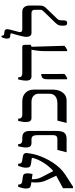

<svg xmlns="http://www.w3.org/2000/svg" viewBox="764 -1674 995 2564"><g transform="rotate(-90 1262.0 -391.5)"><path d="M31 86V-48L206 -143Q254 -168 293 -208Q332 -248 361.5 -292.5Q391 -337 410 -379Q429 -421 436 -454L438 -464L358 -475Q330 -479 317.5 -492.5Q305 -506 305 -542Q305 -563 310 -585.5Q315 -608 329 -647H358V-640Q358 -617 368.5 -606.5Q379 -596 399 -593L455 -584Q479 -581 491.5 -566.5Q504 -552 500 -525L492 -473Q487 -438 472 -390.5Q457 -343 433 -291.5Q409 -240 376.5 -189Q344 -138 302.5 -93.5Q261 -49 210 -16L51 86ZM208 -116 132 -282Q120 -308 113.5 -343.5Q107 -379 107.5 -418Q108 -457 115 -490L154 -488Q150 -463 151.5 -435.5Q153 -408 160 -382.5Q167 -357 177 -337L276 -148ZM221 -455 80 -475Q51 -479 39 -493Q27 -507 27 -540Q27 -563 32.5 -587.5Q38 -612 51 -647H80V-640Q80 -618 90.5 -607Q101 -596 122 -593L186 -584Q209 -582 219.5 -567Q230 -552 230 -524Q230 -511 228 -496.5Q226 -482 221 -455Z M511 0 542 -123H680Q704 -123 717 -129.5Q730 -136 735 -150Q740 -164 740 -187V-386Q740 -432 726.5 -450.5Q713 -469 684 -469H631Q604 -469 589.5 -486Q575 -503 575 -543Q575 -558 576.5 -570.5Q578 -583 581.5 -600.5Q585 -618 591 -647H620V-641Q620 -617 633.5 -604.5Q647 -592 672 -592H705Q735 -592 755.5 -582Q776 -572 786 -550Q796 -528 796 -491V-134Q796 -88 786 -58.5Q776 -29 752.5 -14.5Q729 0 687 0Z M903 0 934 -123H1163Q1224 -123 1258.5 -150.5Q1293 -178 1293 -233V-368Q1293 -405 1277.5 -427Q1262 -449 1238.5 -459Q1215 -469 1188 -469H970Q942 -469 928.5 -486.5Q915 -504 915 -545Q915 -559 916 -572Q917 -585 921 -602.5Q925 -620 930 -647H960V-641Q960 -618 973 -605Q986 -592 1011 -592H1188Q1263 -592 1305.5 -549Q1348 -506 1348 -439V-194Q1348 -127 1327.5 -84Q1307 -41 1274.5 -20.5Q1242 0 1205 0Z M1862 7V-291Q1862 -338 1865.5 -371Q1869 -404 1873 -427.5Q1877 -451 1880 -466V-469H1524Q1497 -469 1482.5 -486Q1468 -503 1468 -543Q1468 -558 1469.5 -571.5Q1471 -585 1474.5 -602.5Q1478 -620 1484 -647H1513V-635Q1513 -612 1527.5 -602Q1542 -592 1565 -592H1915Q1932 -592 1939 -584.5Q1946 -577 1946 -557V-478L1920 -469L1933 -29Q1921 -18 1908.5 -9.5Q1896 -1 1878 7ZM1486 7V-253Q1486 -289 1494 -307.5Q1502 -326 1518 -331L1549 -341L1556 -332L1557 -29Q1545 -18 1532.5 -9.5Q1520 -1 1502 7Z M2236 7Q2218 7 2210 -3.5Q2202 -14 2202 -41V-66Q2202 -92 2211.5 -111.5Q2221 -131 2244 -154L2392 -307Q2405 -321 2409.5 -329.5Q2414 -338 2414 -350V-425Q2414 -447 2402.5 -458Q2391 -469 2371 -469H2105Q2079 -469 2065.5 -487Q2052 -505 2052 -537Q2052 -550 2055.5 -570Q2059 -590 2065 -613Q2071 -636 2077 -658.5Q2083 -681 2088.5 -699.5Q2094 -718 2097 -728Q2100 -739 2097.5 -744Q2095 -749 2087 -750L2058 -754Q2039 -756 2034 -768.5Q2029 -781 2029 -799Q2029 -816 2036.5 -838Q2044 -860 2048 -869H2068V-864Q2068 -850 2074 -843Q2080 -836 2091 -834L2126 -829Q2146 -826 2152.5 -808Q2159 -790 2148 -752L2118 -638Q2112 -615 2121.5 -603.5Q2131 -592 2154 -592H2381Q2419 -592 2438 -577Q2457 -562 2464 -539Q2471 -516 2471 -490L2470 -352Q2470 -331 2463 -312.5Q2456 -294 2436 -273L2294 -126Q2282 -113 2277.5 -101Q2273 -89 2273 -69V-41Q2273 -16 2264.5 -4.5Q2256 7 2236 7Z"/></g></svg>

Font: Noto Serif Hebrew Medium
Style: Regular
Weight: 500
Version: Version 2.003